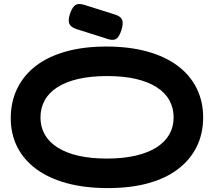

<svg xmlns="http://www.w3.org/2000/svg" viewBox="-20 -940 1094 982"><path d="M532 22Q414 22 322 -3Q230 -28 166 -75Q102 -122 68.5 -188Q35 -254 35 -336Q35 -419 68 -487Q101 -555 163.5 -603Q226 -651 317 -676.5Q408 -702 524 -702Q641 -702 733 -676.5Q825 -651 888.5 -603.5Q952 -556 985.5 -489Q1019 -422 1019 -339Q1019 -257 986.5 -190.5Q954 -124 891.5 -76Q829 -28 738.5 -3Q648 22 532 22ZM527 -129Q610 -129 674 -144Q738 -159 781 -186.5Q824 -214 846 -252.5Q868 -291 868 -340Q868 -388 846 -427.5Q824 -467 780.5 -494.5Q737 -522 674 -536.5Q611 -551 528 -551Q445 -551 381.5 -536.5Q318 -522 274.5 -494.5Q231 -467 209 -427.5Q187 -388 187 -339Q187 -291 209 -252Q231 -213 274.5 -185.5Q318 -158 381 -143.5Q444 -129 527 -129ZM536 -739 372 -791Q342 -801 334.5 -818.5Q327 -836 338 -870Q350 -904 365.5 -914Q381 -924 408 -916L567 -866Q597 -857 604.5 -839Q612 -821 601 -786Q590 -752 575.5 -742Q561 -732 536 -739Z"/></svg>

Font: Fredoka Expanded SemiBold
Style: Regular
Weight: 600
Width: 7
Designer: Ben Nathan
Foundry: Milena B. Brandão, Ben Nathan
Version: Version 2.001